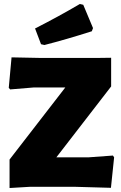

<svg xmlns="http://www.w3.org/2000/svg" viewBox="-20 -938 610 964"><path d="M381 -918 398 -914 447 -797 441 -781Q309 -739 203 -712L186 -716L156 -795Q274 -855 381 -918ZM538 -648V-504L263 -148H424L547 -157L553 -148L537 5L359 0H129L28 6V-137L308 -499H151L31 -489L24 -497L38 -650L188 -647H462Z"/></svg>

Font: Alegreya Sans Black
Style: Regular
Weight: 900
Designer: Juan Pablo del Peral
Foundry: Huerta Tipografica
Version: Version 2.007